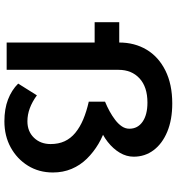

<svg xmlns="http://www.w3.org/2000/svg" viewBox="14 -788 784 851"><g transform="rotate(90 405.5 -362.0)"><path d="M517 10Q462 10 420.5 -6Q379 -22 350 -51L402 -134Q431 -113 459.5 -102.5Q488 -92 517 -92Q562 -92 590 -121Q618 -150 618 -195Q618 -230 605.5 -257Q593 -284 568 -304.5Q543 -325 508.5 -339.5Q474 -354 430 -364V-436Q452 -445 473 -456.5Q494 -468 511.5 -481.5Q529 -495 539.5 -510.5Q550 -526 550 -544Q550 -581 519 -602.5Q488 -624 434 -624Q365 -624 327 -589Q289 -554 289 -496V0H168V-499Q168 -567 199.5 -620Q231 -673 292 -703.5Q353 -734 438 -734Q510 -734 563 -712Q616 -690 645 -651.5Q674 -613 674 -563Q674 -531 656.5 -501.5Q639 -472 608.5 -448Q578 -424 539 -410L537 -441Q580 -429 617 -407Q654 -385 683 -355.5Q712 -326 728 -288Q744 -250 744 -205Q744 -143 714 -94.5Q684 -46 633 -18Q582 10 517 10ZM78 -390V-499H237V-390Z"/></g></svg>

Font: Lexend Exa Medium
Style: Regular
Weight: 500
Designer: Bonnie Shaver-Troup, Thomas Jockin
Foundry: Lexend
Version: Version 1.007